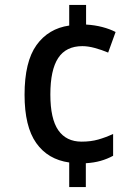

<svg xmlns="http://www.w3.org/2000/svg" viewBox="-20 -744 563 774"><path d="M327 -645Q362 -643 392.5 -635Q423 -627 446 -615L416 -532Q390 -543 362.5 -550.5Q335 -558 312 -558Q246 -558 214.5 -510Q183 -462 183 -363Q183 -265 215 -219Q247 -173 309 -173Q346 -173 376 -181.5Q406 -190 436 -204V-116Q412 -103 385.5 -95.5Q359 -88 326 -86V10H259V-89Q173 -101 126 -167.5Q79 -234 79 -362Q79 -495 127 -562Q175 -629 259 -641V-724H327Z"/></svg>

Font: Noto Sans Malayalam SemiCondensed Medium
Style: Regular
Weight: 500
Width: 4
Designer: Jelle Bosma - Monotype Design Team
Foundry: Monotype Imaging Inc.
Version: Version 2.104; ttfautohint (v1.8.4.7-5d5b)